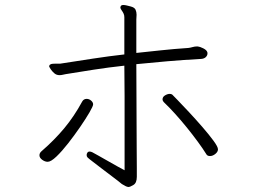

<svg xmlns="http://www.w3.org/2000/svg" viewBox="-20 -731 1040 769"><path d="M479 -121Q479 -164 479 -223Q479 -282 479 -346Q479 -410 478 -468Q414 -461 356 -452Q298 -443 243 -434Q237 -433 231 -431.5Q225 -430 218 -430Q206 -430 197 -438Q188 -446 182.5 -454.5Q177 -463 177 -464Q177 -471 182 -473Q185 -475 190 -475.5Q195 -476 201 -476H221Q292 -487 354 -496.5Q416 -506 478 -513V-662Q478 -670 475 -676.5Q472 -683 467 -690Q462 -697 462 -701Q462 -703 463 -705Q465 -711 474 -711Q480 -711 488 -709Q496 -707 504 -705Q519 -701 523 -692Q527 -683 527 -672Q527 -668 526.5 -662.5Q526 -657 526 -652V-519Q574 -524 625 -529.5Q676 -535 735 -539Q743 -540 751.5 -542.5Q760 -545 769 -545H772Q781 -544 794 -537.5Q807 -531 810 -523Q811 -521 811 -517Q811 -509 804.5 -502.5Q798 -496 786 -495Q713 -491 649 -485.5Q585 -480 526 -474Q526 -420 526.5 -359.5Q527 -299 527 -241.5Q527 -184 527.5 -136Q528 -88 528 -58Q528 -28 528 -23Q528 2 514 10Q500 18 496 18Q489 18 482 14Q475 10 468 6Q455 -5 433.5 -21Q412 -37 390 -54Q368 -71 351.5 -83.5Q335 -96 331 -100Q327 -104 327 -110Q327 -115 330 -119.5Q333 -124 339 -124Q344 -124 350 -121Q358 -117 374.5 -107.5Q391 -98 411.5 -86.5Q432 -75 450.5 -64.5Q469 -54 479 -49ZM853 -133Q853 -123 842.5 -114.5Q832 -106 821 -106Q810 -106 806 -114Q793 -135 772.5 -163Q752 -191 728.5 -220Q705 -249 681.5 -275Q658 -301 640 -318Q631 -326 631 -333Q631 -343 641 -349Q651 -355 660 -355Q666 -355 670 -352Q672 -350 691 -330.5Q710 -311 737 -282Q764 -253 790.5 -222.5Q817 -192 835 -167.5Q853 -143 853 -133ZM171 -83Q160 -83 149 -91Q138 -99 138 -109Q138 -118 146 -125Q198 -170 237.5 -217.5Q277 -265 309 -324Q315 -335 327 -335Q337 -335 345 -328Q353 -321 353 -313Q353 -306 338.5 -281Q324 -256 301 -222.5Q278 -189 253 -157Q228 -125 206 -104Q184 -83 171 -83Z"/></svg>

Font: Moon Stars Kai HW Light
Style: Regular
Weight: 300
Designer: GuiWonder
Version: Version 1.101